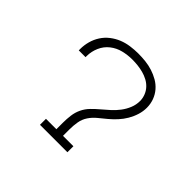

<svg xmlns="http://www.w3.org/2000/svg" viewBox="-131 -700 861 861"><g transform="rotate(45 300.0 -269.0)"><path d="M213 0V-38H279V-80Q279 -103 282 -126.5Q285 -150 295 -171Q305 -192 321.5 -209Q338 -226 356 -241Q374 -256 391.5 -272Q409 -288 423 -306.5Q437 -325 446 -347Q455 -369 455 -393Q455 -410 448.5 -427Q442 -444 430 -457Q418 -470 402 -478.5Q386 -487 369 -491.5Q352 -496 334.5 -498Q317 -500 299 -500Q270 -500 241.5 -493Q213 -486 190 -468Q167 -450 155 -422.5Q143 -395 143 -366Q143 -364 143 -362.5Q143 -361 143 -359H100Q100 -361 100 -363Q100 -365 100 -368Q100 -392 106.5 -416Q113 -440 126.5 -461Q140 -482 160 -497.5Q180 -513 202.5 -522Q225 -531 250 -534.5Q275 -538 299 -538Q322 -538 345 -535.5Q368 -533 390 -526Q412 -519 432 -507.5Q452 -496 467 -478.5Q482 -461 490 -439Q498 -417 498 -393Q498 -370 491 -347.5Q484 -325 472 -304.5Q460 -284 444 -266.5Q428 -249 410 -234Q392 -219 373.5 -204Q355 -189 342 -169.5Q329 -150 325 -126.5Q321 -103 321 -80V-38H387V0Z"/></g></svg>

Font: Iosevka Slab XLtEx
Style: Regular
Weight: 200
Width: 7
Monospace: yes
Designer: Belleve Invis
Foundry: Belleve Invis
Version: Version 11.1.0; ttfautohint (v1.8.3)